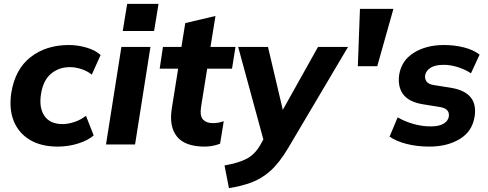

<svg xmlns="http://www.w3.org/2000/svg" viewBox="-20 -751 2536 998"><path d="M280 11Q193 11 134.5 -24.5Q76 -60 51 -123Q26 -186 39 -270Q59 -392 139.5 -454.5Q220 -517 338 -517Q384 -517 430 -503.5Q476 -490 503 -465L457 -363Q434 -382 403 -392Q372 -402 343 -402Q286 -402 245 -367.5Q204 -333 193 -261Q182 -191 211 -148.5Q240 -106 306 -106Q333 -106 365.5 -116.5Q398 -127 427 -149L467 -47Q437 -21 386 -5Q335 11 280 11Z M618 -590 641 -731H804L781 -590ZM531 0 611 -507H762L682 0Z M1044 11Q942 11 900 -41Q858 -93 873 -187L906 -394H810L827 -507H923L943 -631L1100 -668L1074 -507H1204L1186 -394H1057L1025 -195Q1018 -148 1035.5 -129.5Q1053 -111 1086 -111Q1103 -111 1115.5 -113.5Q1128 -116 1143 -121L1124 -4Q1103 4 1083 7.5Q1063 11 1044 11Z M1170 227 1147 109Q1220 96 1261.5 74.5Q1303 53 1331 6L1349 -26L1218 -507H1373L1450 -180L1633 -507H1789L1477 20Q1431 97 1384.5 138Q1338 179 1285.5 198Q1233 217 1170 227Z M1840 -407 1851 -705H2025L1941 -407Z M2212 11Q2147 11 2093 -3Q2039 -17 2005 -41L2047 -141Q2083 -120 2128 -107Q2173 -94 2219 -94Q2262 -94 2285.5 -108Q2309 -122 2313 -145Q2319 -187 2265 -195L2178 -209Q2105 -221 2075.5 -261Q2046 -301 2055 -363Q2067 -437 2131.5 -477Q2196 -517 2287 -517Q2343 -517 2392 -504.5Q2441 -492 2473 -467L2428 -370Q2400 -389 2361.5 -401.5Q2323 -414 2287 -414Q2241 -414 2217.5 -398.5Q2194 -383 2190 -360Q2187 -341 2197.5 -327Q2208 -313 2234 -309L2322 -295Q2467 -272 2447 -145Q2435 -68 2370 -28.5Q2305 11 2212 11Z"/></svg>

Font: Mulish ExtraBold
Style: Italic
Weight: 800
Italic angle: -9°
Designer: Vernon Adams
Foundry: Vernon Adams
Version: Version 3.603; ttfautohint (v1.8.3)